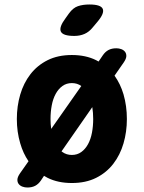

<svg xmlns="http://www.w3.org/2000/svg" viewBox="-20 -805 640 855"><path d="M300 10Q238 10 192 -13Q184 -17 176 -22L162 -1Q151 15 136.5 22.5Q122 30 102 30Q90 30 79.5 26Q69 22 63 14Q57 6 57.5 -5.5Q58 -17 69 -33L107 -87Q83 -122 70 -167Q55 -218 55 -275Q55 -332 70 -383.5Q85 -435 115.5 -474.5Q146 -514 192 -537Q238 -560 300 -560Q362 -560 408 -537Q413 -534 419 -531L438 -559Q449 -575 463.5 -582.5Q478 -590 498 -590Q510 -590 520.5 -586Q531 -582 537 -574Q543 -566 542.5 -554.5Q542 -543 531 -527L490 -468Q516 -432 530 -385Q545 -333 545 -275Q545 -218 530 -166.5Q515 -115 484.5 -75.5Q454 -36 408 -13Q362 10 300 10ZM300 -115Q324 -115 342 -128Q360 -141 372 -163Q384 -185 389.5 -214Q395 -243 395 -275Q395 -303 391 -328L254 -131Q256 -130 258 -128Q276 -115 300 -115ZM208 -231 342 -422Q324 -435 300 -435Q276 -435 258 -422Q240 -409 228 -387Q216 -365 210.5 -336Q205 -307 205 -275Q205 -252 208 -231ZM311 -645Q260 -645 251 -664.5Q242 -684 272 -724L287 -745Q305 -770 327 -777.5Q349 -785 378 -785Q429 -785 437.5 -765.5Q446 -746 414 -708L393 -683Q377 -663 356.5 -654Q336 -645 311 -645Z"/></svg>

Font: Maple Mono ExtraBold
Style: Regular
Weight: 800
Monospace: yes
Designer: subframe7536
Version: Version 7.000